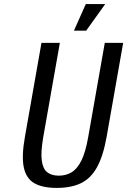

<svg xmlns="http://www.w3.org/2000/svg" viewBox="-20 -910 623 940"><path d="M258 10Q188 10 148 -13Q108 -36 96.5 -90.5Q85 -145 102 -240L183 -700H273L192 -240Q179 -165 184.5 -124Q190 -83 211.5 -66.5Q233 -50 268 -50Q303 -50 330.5 -66.5Q358 -83 378.5 -124Q399 -165 412 -240L493 -700H583L502 -240Q485 -145 454.5 -90.5Q424 -36 376 -13Q328 10 258 10ZM342 -760 400 -890H495L402 -760Z"/></svg>

Font: Cuprum
Style: Italic
Weight: 400
Italic angle: -10°
Designer: Jovanny Lemonad
Foundry: Jovanny Lemonad
Version: Version 3.000